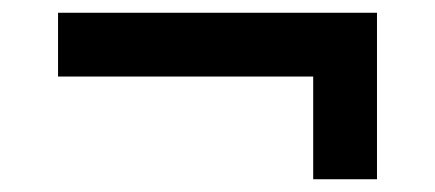

<svg xmlns="http://www.w3.org/2000/svg" viewBox="-20 -321 682 301"><path d="M471 -40H571V-301H71V-201H471Z"/></svg>

Font: Mluvka SemiBold
Style: Regular
Weight: 600
Designer: Modified by Jiří Krblich, Original typeface by Gumpita Rahayu
Foundry: Gumpita Rahayu & Jiří Krblich
Version: Version 2.000;Glyphs 3.1.1 (3134)